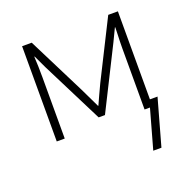

<svg xmlns="http://www.w3.org/2000/svg" viewBox="-126 -622 933 949"><g transform="rotate(-20 340.5 -147.5)"><path d="M88.9 0V-501H139.6L292 -197.3Q304.7 -169.9 340.8 -95.7H342.8Q347.7 -106.4 363.8 -142.1Q379.9 -177.7 389.6 -197.3L542 -501H592.8V0H550.8V-322.3Q550.8 -339.8 551.3 -357.9Q551.8 -376 552.7 -397Q553.7 -418 553.7 -431.6H551.8L519.5 -364.3L357.4 -41H324.2L162.1 -363.3L129.9 -431.6H127.9Q130.9 -379.9 130.9 -322.3V0ZM521.5 206.1 589.8 -38.1H632.8L564.5 206.1Z"/></g></svg>

Font: Gothic A1 ExtraLight
Style: Regular
Weight: 275
Designer: HanYang I&C Co.,Ltd.
Foundry: HanYang I&C Co.,Ltd.
Version: Version 2.50